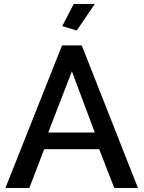

<svg xmlns="http://www.w3.org/2000/svg" viewBox="-20 -936 715 956"><path d="M289 -710H387L667 0H549L474 -193H200L126 0H7ZM452 -276 338 -581 220 -276ZM362 -784 290 -806 347 -916H452Z"/></svg>

Font: IngvarSans
Style: Regular
Weight: 600
Version: Version 3.000